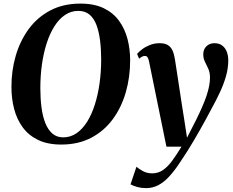

<svg xmlns="http://www.w3.org/2000/svg" viewBox="-20 -772 1264 1040"><path d="M312 11Q237.5 11 185.8 -14.2Q134 -39.5 102.5 -83Q71 -126.5 56.5 -182.2Q42 -238 42 -299.5Q41.5 -389.5 65.5 -471Q89.5 -552.5 136.5 -616Q183.5 -679.5 253.5 -716Q323.5 -752.5 415.5 -752.5Q490.5 -752.5 542 -727.5Q593.5 -702.5 625 -659Q656.5 -615.5 670.8 -560.2Q685 -505 685 -445Q685 -354.5 661.5 -272.5Q638 -190.5 591 -126.5Q544 -62.5 474 -25.8Q404 11 312 11ZM322.5 -28Q361.5 -28 394 -50Q426.5 -72 451.5 -111.8Q476.5 -151.5 493.5 -204.8Q510.5 -258 519.2 -320.2Q528 -382.5 528 -450Q528 -505 522 -552.8Q516 -600.5 502.5 -636.5Q489 -672.5 465 -692.8Q441 -713 404 -713Q365 -713 332.5 -691.2Q300 -669.5 275 -630Q250 -590.5 233 -538Q216 -485.5 207.2 -423.5Q198.5 -361.5 198.5 -294.5Q198.5 -239 204.8 -190.5Q211 -142 225.5 -105.5Q240 -69 263.8 -48.5Q287.5 -28 322.5 -28ZM787.5 -438Q784 -455.5 778.8 -462.2Q773.5 -469 765.5 -469Q757 -469 749.8 -465.2Q742.5 -461.5 733.5 -454L722.5 -480Q732.5 -492 750.5 -505.5Q768.5 -519 792.5 -528.5Q816.5 -538 845 -538Q872 -538 888.5 -528.2Q905 -518.5 913.8 -499.8Q922.5 -481 927 -454Q932.5 -419.5 938.8 -378.2Q945 -337 951.8 -293Q958.5 -249 965 -205.8Q971.5 -162.5 978 -124L993 -26L1042.5 -123Q1061 -160.5 1075 -192.5Q1089 -224.5 1098.5 -252.8Q1108 -281 1112.8 -306Q1117.5 -331 1117.5 -353.5Q1117 -380.5 1108 -400.2Q1099 -420 1090 -437.8Q1081 -455.5 1081 -478Q1081 -504.5 1098 -521.2Q1115 -538 1141.5 -538Q1167.5 -538 1184.2 -525Q1201 -512 1208.8 -490.8Q1216.5 -469.5 1216.5 -445.5Q1216.5 -403.5 1204.5 -360.8Q1192.5 -318 1172.2 -274.2Q1152 -230.5 1126.5 -184.5Q1111.5 -155.5 1095.2 -126Q1079 -96.5 1062.5 -67.2Q1046 -38 1028.8 -9Q1011.5 20 993.5 48.8Q975.5 77.5 956 106Q927 150.5 898.2 182.2Q869.5 214 838.5 230.5Q807.5 247 771 247Q746 247 724 241Q702 235 687 226.5L719 131.5Q729.5 140.5 752.2 153.8Q775 167 804 167Q837 167 863 149Q889 131 912.8 98.5Q936.5 66 963 22.5H881.5Z"/></svg>

Font: Merriweather 96pt
Style: Bold Italic
Weight: 700
Italic angle: -7.8°
Version: Version 2.101